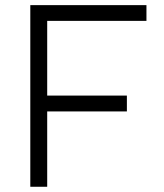

<svg xmlns="http://www.w3.org/2000/svg" viewBox="-20 -713 626 733"><path d="M95.7 0H160.2V-287.6H464.4V-348.1H160.2V-633.3H539.1V-693.4H95.7Z"/></svg>

Font: Cascadia Mono Light
Style: Regular
Weight: 300
Monospace: yes
Designer: Aaron Bell
Foundry: Saja Typeworks
Version: Version 2404.023